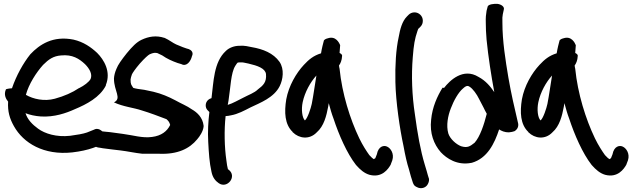

<svg xmlns="http://www.w3.org/2000/svg" viewBox="-20 -760 3280 994"><path d="M528 -320C556 -389 518 -451 483 -486C452 -515 413 -543 360 -555C254 -576 185 -530 137 -479C100 -433 64 -368 42 -303C24 -302 14 -299 11 -298C-2 -270 11 -247 22 -234C19 -183 30 -146 52 -107C101 -19 207 45 354 29C397 24 432 16 461 6L499 -8C513 -10 519 -15 522 -18C534 -48 519 -75 503 -85C494 -92 482 -95 471 -91L470 -90L430 -74C410 -67 380 -62 343 -57C273 -49 212 -68 177 -94C148 -115 123 -140 112 -174C135 -165 162 -159 192 -157C261 -153 322 -174 368 -195C428 -220 497 -256 528 -317ZM114 -269C129 -325 168 -385 203 -424C232 -453 256 -470 296 -473C355 -479 390 -456 420 -428C442 -406 460 -377 449 -351C440 -335 416 -317 390 -304H389C355 -281 312 -262 264 -249C209 -234 152 -247 114 -269Z M804 36C899 40 961 10 1001 -39C1014 -54 1031 -79 1034 -104V-110C1029 -152 1001 -178 973 -194C948 -212 919 -223 887 -241C853 -259 816 -275 774 -285L727 -295C707 -297 678 -302 670 -305C659 -322 656 -323 656 -349C657 -356 659 -364 663 -375C666 -382 680 -403 704 -431C728 -458 747 -475 755 -479C773 -487 783 -488 795 -485L820 -473C844 -456 871 -444 899 -434L919 -428C946 -413 968 -443 974 -470C980 -481 980 -502 946 -509L926 -516C914 -521 901 -526 892 -530C874 -538 858 -552 832 -564H831C788 -578 749 -571 713 -554C687 -542 664 -518 636 -484C609 -450 591 -425 583 -404C575 -386 571 -369 570 -354V-353C570 -288 612 -251 570 -230C619 -207 671 -203 715 -188C755 -176 803 -158 842 -143C854 -132 857 -127 861 -113C845 -80 815 -57 767 -51C717 -44 670 -60 615 -67C586 -70 557 -76 527 -78L509 -80C504 -81 486 -74 480 -67C458 -50 460 -20 471 -3C477 1 486 4 498 5L515 8H516C543 11 573 16 605 19C639 23 679 32 717 36Z M1225 -437C1238 -438 1245 -435 1266 -431C1314 -420 1353 -406 1357 -377C1361 -335 1343 -318 1315 -297C1297 -279 1267 -269 1237 -253C1216 -243 1186 -225 1159 -217C1160 -223 1162 -231 1163 -239C1174 -309 1175 -382 1198 -419C1210 -436 1207 -437 1222 -437ZM1064 -180C1058 -132 1055 -78 1058 -25C1061 31 1064 82 1075 130C1081 160 1096 177 1112 188C1156 220 1210 153 1163 118L1162 117H1161L1160 116C1157 107 1154 87 1152 70C1142 2 1140 -86 1148 -159C1157 -159 1166 -161 1176 -163C1211 -169 1246 -188 1277 -204C1327 -228 1398 -254 1428 -314C1445 -348 1453 -402 1427 -440C1395 -485 1342 -506 1283 -516C1267 -519 1247 -525 1220 -523C1193 -523 1166 -513 1149 -496C1086 -438 1086 -336 1075 -252C1048 -244 1041 -220 1047 -202C1050 -193 1056 -188 1064 -180Z M1495 -75H1496C1528 -43 1582 -35 1620 -75C1657 -107 1670 -160 1679 -208C1680 -214 1681 -218 1682 -226C1689 -200 1697 -171 1707 -145C1734 -63 1776 34 1823 94C1845 119 1866 137 1893 145C1958 162 1990 115 2003 92V91L2011 70C2022 35 2002 7 1984 -1C1968 -9 1939 -4 1931 39L1923 59C1920 61 1918 62 1915 64C1910 61 1903 55 1892 43C1877 22 1858 -7 1840 -44C1792 -144 1751 -275 1738 -404C1737 -410 1735 -415 1735 -421C1742 -430 1750 -447 1751 -470C1752 -474 1750 -480 1738 -486C1739 -499 1740 -513 1741 -526C1736 -539 1718 -575 1678 -562C1665 -559 1661 -555 1657 -551C1653 -536 1646 -510 1642 -484C1603 -472 1579 -452 1553 -424C1513 -381 1475 -316 1462 -246C1451 -179 1454 -116 1495 -77ZM1547 -231C1558 -283 1587 -335 1618 -369C1610 -321 1603 -268 1594 -222C1589 -199 1573 -149 1559 -137H1558C1544 -152 1539 -193 1547 -231Z M2139 209C2159 220 2185 213 2195 193C2200 184 2204 170 2199 160L2195 147C2192 136 2188 121 2179 92C2157 20 2141 -71 2128 -168C2113 -265 2109 -370 2117 -464C2122 -528 2127 -558 2141 -599C2144 -607 2145 -611 2146 -612H2147L2157 -622C2166 -631 2169 -642 2169 -653C2169 -678 2148 -696 2126 -696C2114 -696 2103 -691 2096 -684L2087 -675C2061 -649 2051 -607 2044 -568C2030 -505 2025 -422 2027 -335C2029 -233 2050 -91 2069 -4C2078 46 2087 85 2097 116C2106 149 2109 161 2115 178C2122 203 2131 205 2139 209Z M2539 -283C2519 -312 2495 -342 2457 -362C2378 -411 2308 -343 2279 -305C2276 -305 2274 -306 2271 -306C2244 -262 2218 -206 2212 -140C2204 -70 2226 -13 2262 28C2292 60 2347 98 2421 83H2422C2503 60 2540 -17 2564 -90C2575 -83 2592 -74 2616 -75C2627 -76 2636 -78 2644 -81C2663 -93 2666 -111 2661 -127C2644 -199 2626 -277 2612 -358C2597 -448 2581 -546 2581 -643V-644C2580 -663 2581 -677 2583 -686L2588 -709C2594 -726 2573 -738 2555 -740C2537 -741 2510 -738 2505 -727L2499 -704C2496 -686 2494 -669 2495 -642C2495 -619 2496 -588 2499 -555C2508 -465 2523 -369 2539 -283ZM2301 -69C2289 -111 2299 -161 2314 -199C2329 -239 2353 -282 2377 -302H2378V-303C2392 -316 2401 -318 2411 -311C2428 -301 2449 -271 2460 -248L2484 -202C2489 -193 2492 -184 2500 -171C2486 -115 2465 -52 2437 -21C2413 -2 2400 7 2367 -3C2341 -13 2310 -41 2301 -69Z M2715 -75H2716C2748 -43 2802 -35 2840 -75C2877 -107 2890 -160 2899 -208C2900 -214 2901 -218 2902 -226C2909 -200 2917 -171 2927 -145C2954 -63 2996 34 3043 94C3065 119 3086 137 3113 145C3178 162 3210 115 3223 92V91L3231 70C3242 35 3222 7 3204 -1C3188 -9 3159 -4 3151 39L3143 59C3140 61 3138 62 3135 64C3130 61 3123 55 3112 43C3097 22 3078 -7 3060 -44C3012 -144 2971 -275 2958 -404C2957 -410 2955 -415 2955 -421C2962 -430 2970 -447 2971 -470C2972 -474 2970 -480 2958 -486C2959 -499 2960 -513 2961 -526C2956 -539 2938 -575 2898 -562C2885 -559 2881 -555 2877 -551C2873 -536 2866 -510 2862 -484C2823 -472 2799 -452 2773 -424C2733 -381 2695 -316 2682 -246C2671 -179 2674 -116 2715 -77ZM2767 -231C2778 -283 2807 -335 2838 -369C2830 -321 2823 -268 2814 -222C2809 -199 2793 -149 2779 -137H2778C2764 -152 2759 -193 2767 -231Z"/></svg>

Font: Stray Cat
Style: Blk
Weight: 900
Version: Version 1.0